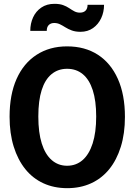

<svg xmlns="http://www.w3.org/2000/svg" viewBox="-20 -972 702 1002"><path d="M331 10Q262 10 206.5 -15.5Q151 -41 112 -89.5Q73 -138 51.5 -207Q30 -276 30 -363Q30 -478 66.5 -560Q103 -642 171 -686Q239 -730 330 -730Q423 -730 490.5 -686.5Q558 -643 595 -560.5Q632 -478 632 -362Q632 -275 610.5 -206Q589 -137 550 -89Q511 -41 455.5 -15.5Q400 10 331 10ZM330 -107Q377 -107 411 -136.5Q445 -166 463.5 -223.5Q482 -281 482 -364Q482 -446 464 -501.5Q446 -557 412 -585Q378 -613 330 -613Q283 -613 249 -585Q215 -557 197.5 -502Q180 -447 180 -364Q180 -280 198 -223Q216 -166 250 -136.5Q284 -107 330 -107ZM400 -806Q374 -806 355 -813Q336 -820 321 -829.5Q306 -839 292.5 -845.5Q279 -852 263 -852Q245 -852 234.5 -841.5Q224 -831 224 -811H138Q138 -849 152.5 -881Q167 -913 195.5 -932.5Q224 -952 264 -952Q291 -952 309 -945.5Q327 -939 341 -929.5Q355 -920 368 -913Q381 -906 397 -906Q416 -906 426.5 -916.5Q437 -927 437 -947H523Q523 -909 508 -877Q493 -845 465.5 -825.5Q438 -806 400 -806Z"/></svg>

Font: Instrument Sans SemiCondensed
Style: Bold
Weight: 700
Width: 4
Designer: Rodrigo Fuenzalida
Foundry: fragTYPE
Version: Version 1.000;gftools[0.9.28]